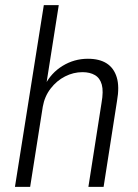

<svg xmlns="http://www.w3.org/2000/svg" viewBox="-20 -725 534 745"><path d="M38 0 150 -705H208L159 -394H154Q178 -442 223 -469.5Q268 -497 321 -497Q366 -497 394 -479Q422 -461 433 -425Q444 -389 434 -333L382 0H323L374 -326Q382 -371 375 -396.5Q368 -422 348.5 -433.5Q329 -445 300 -445Q265 -445 232.5 -428.5Q200 -412 176.5 -381.5Q153 -351 146 -311L97 0Z"/></svg>

Font: Nunito Sans 10pt Condensed Light
Style: Italic
Weight: 300
Width: 3
Italic angle: -9°
Designer: Vernon Adams
Foundry: Vernon Adams
Version: Version 3.101;gftools[0.9.27]